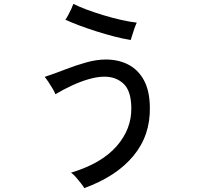

<svg xmlns="http://www.w3.org/2000/svg" viewBox="-20 -872 1040 984"><path d="M412 92Q407 83 395 67.5Q383 52 369.5 36.5Q356 21 344 13Q500 -34 577.5 -122.5Q655 -211 653 -320Q652 -406 613.5 -442.5Q575 -479 516 -479Q479 -479 435.5 -466.5Q392 -454 348 -433.5Q304 -413 264 -389Q260 -400 249.5 -418Q239 -436 227.5 -453Q216 -470 209 -478Q260 -495 314 -516Q368 -537 421.5 -552Q475 -567 522 -567Q587 -567 637.5 -541Q688 -515 717.5 -461Q747 -407 748 -322Q751 -179 664 -73.5Q577 32 412 92ZM650 -667Q612 -673 565.5 -685Q519 -697 472 -712Q425 -727 384 -742.5Q343 -758 315 -771Q321 -779 329.5 -794.5Q338 -810 345.5 -826.5Q353 -843 356 -852Q386 -837 426.5 -822Q467 -807 512 -793.5Q557 -780 601 -770Q645 -760 681 -756Q676 -746 669.5 -728Q663 -710 658 -693Q653 -676 650 -667Z"/></svg>

Font: Zen Kaku Gothic Antique Medium
Style: Regular
Weight: 500
Designer: Yoshimichi Ohira
Foundry: Positype
Version: Version 1.002